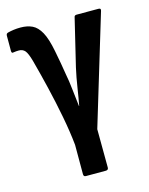

<svg xmlns="http://www.w3.org/2000/svg" viewBox="-106 -569 636 821"><g transform="rotate(-15 212.0 -158.0)"><path d="M171 185Q161 185 161 174V44Q155 -15 142 -83.5Q129 -152 112.5 -221Q96 -290 80 -349Q70 -385 60 -396.5Q50 -408 33 -408Q27 -408 21 -407.5Q15 -407 9 -406Q0 -403 0 -415V-482Q0 -492 9 -494Q20 -497 34.5 -499Q49 -501 65 -501Q95 -501 117 -490.5Q139 -480 155 -451Q171 -422 182 -365Q188 -335 192.5 -309Q197 -283 201 -258Q207 -228 211.5 -186Q216 -144 220 -112H221Q227 -143 234 -188.5Q241 -234 250 -274L300 -482Q301 -492 311 -492H408Q421 -492 416 -479L270 4L271 174Q271 185 259 185Z"/></g></svg>

Font: Sofia Sans Condensed
Style: Bold
Weight: 700
Designer: Botio Nikoltchev, Ani Petrova
Foundry: lettersoup
Version: Version 4.101; ttfautohint (v1.8.4.7-5d5b)